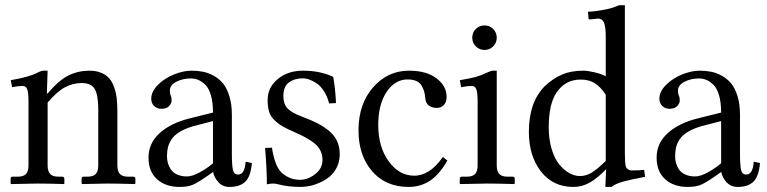

<svg xmlns="http://www.w3.org/2000/svg" viewBox="-20 -718 2998 750"><path d="M363.8 -71.8V-290.5Q363.8 -346.2 350.3 -369.9Q336.9 -393.6 299.3 -393.6Q264.6 -393.6 233.6 -377Q202.6 -360.4 166 -317.4V-71.8Q166 -49.3 175.8 -38.6Q185.5 -27.8 209 -27.8H223.1Q231.4 -27.8 231.4 -19.5V-1L229.5 1Q166 -1 127 -1L23.4 1L21.5 -1V-19.5Q21.5 -27.8 29.3 -27.8H48.3Q72.3 -27.8 81.8 -38.6Q91.3 -49.3 91.3 -71.8V-320.8Q91.3 -358.4 85.9 -370.4Q80.6 -382.3 68.8 -382.3Q51.3 -382.3 27.3 -377.4L22 -404.8Q93.8 -417 125 -433.6Q141.6 -441.9 150.9 -441.9H166L163.1 -353H166Q210.4 -405.3 248.3 -423.6Q286.1 -441.9 329.1 -441.9Q355.5 -441.9 375 -433.8Q394.5 -425.8 406.5 -412.1Q418.5 -398.4 425.8 -377.7Q433.1 -356.9 435.8 -334.7Q438.5 -312.5 438.5 -283.7V-71.8Q438.5 -49.3 448.2 -38.6Q458 -27.8 481.4 -27.8H500.5Q508.8 -27.8 508.8 -19.5V-1L506.8 1Q438.5 -1 399.4 -1L300.8 1L298.8 -1V-19.5Q298.8 -27.8 306.6 -27.8H320.8Q344.7 -27.8 354.2 -38.6Q363.8 -49.3 363.8 -71.8Z M812 -245.1 733.4 -224.6Q701.7 -215.3 680.4 -201.9Q659.2 -188.5 649.2 -172.4Q639.2 -156.2 635.7 -141.4Q632.3 -126.5 632.3 -107.4Q632.3 -94.2 635.7 -81.5Q639.2 -68.8 647.2 -56.4Q655.3 -43.9 671.6 -36.4Q688 -28.8 710.4 -28.8Q731 -28.8 760 -44.7Q789.1 -60.5 812 -80.1ZM876.5 12.2Q850.1 12.2 833.3 -6.1Q816.4 -24.4 812.5 -46.4L789.6 -30.3Q752.4 -4.4 732.9 3.9Q713.4 12.2 681.2 12.2Q627 12.2 593.5 -17.8Q560.1 -47.9 560.1 -102.5Q560.1 -158.2 603 -197.5Q646 -236.8 720.2 -255.4L812 -278.3Q812 -318.4 803.7 -346.4Q795.4 -374.5 781.2 -387.7Q767.1 -400.9 753.7 -406.2Q740.2 -411.6 725.6 -411.6Q694.3 -411.6 668.9 -398.7Q643.6 -385.7 643.6 -364.3Q643.6 -351.6 647 -343.8Q650.4 -337.9 650.4 -325.7Q650.4 -314 640.4 -303.5Q630.4 -293 610.8 -293Q593.3 -293 582 -304Q570.8 -314.9 570.8 -332.5Q570.8 -360.4 596.9 -386.5Q623 -412.6 659.7 -427.2Q696.3 -441.9 728.5 -441.9Q752.4 -441.9 773.2 -437.7Q793.9 -433.6 815.2 -421.9Q836.4 -410.2 851.6 -391.6Q866.7 -373 876.2 -341.8Q885.7 -310.5 885.7 -269.5V-122.6Q885.7 -71.8 889.9 -54Q894 -36.1 910.2 -36.1Q936 -36.1 939.5 -86.4L963.9 -81.1Q959.5 -28.8 938.2 -8.3Q917 12.2 876.5 12.2Z M1015.6 -140.1 1042.5 -141.1Q1045.4 -116.7 1054.4 -88.6Q1063.5 -60.5 1078.6 -44.9Q1088.9 -34.2 1108.2 -24.9Q1127.4 -15.6 1152.3 -15.6Q1182.1 -15.6 1210.9 -37.6Q1239.7 -59.6 1239.7 -93.3Q1239.7 -126.5 1217 -150.1Q1194.3 -173.8 1136.2 -199.2Q1104.5 -212.9 1087.4 -222.4Q1070.3 -231.9 1054.2 -246.6Q1038.1 -261.2 1031.7 -280.3Q1025.4 -299.3 1025.4 -326.7Q1025.4 -376.5 1064.9 -409.2Q1104.5 -441.9 1163.6 -441.9Q1231.4 -441.9 1281.7 -417.5Q1290 -371.1 1292.5 -315.4L1265.6 -314Q1258.3 -342.8 1244.4 -363.5Q1230.5 -384.3 1214.6 -394Q1198.7 -403.8 1186.3 -408Q1173.8 -412.1 1164.1 -412.1Q1130.9 -412.1 1108.9 -396.2Q1086.9 -380.4 1086.9 -342.3Q1086.9 -312 1103 -294.7Q1119.1 -277.3 1160.2 -262.2Q1194.3 -249.5 1218 -237.5Q1241.7 -225.6 1263.4 -208.3Q1285.2 -190.9 1296.1 -168Q1307.1 -145 1307.1 -115.7Q1307.1 -87.4 1295.7 -64.5Q1284.2 -41.5 1267.1 -27.6Q1250 -13.7 1228.8 -4.4Q1207.5 4.9 1189 8.5Q1170.4 12.2 1154.8 12.2Q1105 12.2 1064.9 1.5Q1056.6 -1 1045.9 -1Q1037.1 -1 1022.5 2Q1022.5 -53.7 1015.6 -140.1Z M1727.5 -90.8Q1695.8 -35.6 1659.2 -11.7Q1622.6 12.2 1576.2 12.2Q1486.8 12.2 1433.6 -49.1Q1380.4 -110.4 1380.4 -208.5Q1380.4 -312 1437.5 -377Q1494.6 -441.9 1577.6 -441.9Q1646 -441.9 1685.3 -411.9Q1724.6 -381.8 1724.6 -339.8Q1724.6 -318.8 1713.6 -307.6Q1702.6 -296.4 1686 -296.4Q1668.5 -296.4 1656 -305.2Q1643.6 -314 1641.6 -331.5Q1640.1 -347.7 1637.5 -358.2Q1634.8 -368.7 1627.9 -381.6Q1621.1 -394.5 1607.2 -401.1Q1593.3 -407.7 1572.3 -407.7Q1522.5 -407.7 1490 -358.6Q1457.5 -309.6 1457.5 -230Q1457.5 -144 1498.3 -87.9Q1539.1 -31.7 1598.1 -31.7Q1659.2 -31.7 1710 -105Z M1838.6 -536.9Q1824.7 -550.8 1824.7 -570.8Q1824.7 -590.8 1838.6 -604.7Q1852.5 -618.7 1872.6 -618.7Q1892.6 -618.7 1906.5 -604.7Q1920.4 -590.8 1920.4 -570.8Q1920.4 -550.8 1906.5 -536.9Q1892.6 -522.9 1872.6 -522.9Q1852.5 -522.9 1838.6 -536.9ZM1920.4 -71.8Q1920.4 -49.3 1930.2 -38.6Q1939.9 -27.8 1963.4 -27.8H1982.4Q1990.7 -27.8 1990.7 -19.5V-1L1988.8 1Q1920.4 -1 1881.3 -1L1777.8 1L1775.9 -1V-19.5Q1775.9 -27.8 1783.7 -27.8H1802.7Q1826.7 -27.8 1836.2 -38.6Q1845.7 -49.3 1845.7 -71.8V-320.8Q1845.7 -357.9 1840.3 -370.1Q1835 -382.3 1823.2 -382.3Q1805.7 -382.3 1781.2 -377.4L1776.4 -404.8Q1821.8 -412.6 1839.6 -417.7Q1857.4 -422.9 1880.4 -433.6Q1897.9 -441.9 1905.3 -441.9H1920.4Z M2346.2 -89.4V-348.1Q2326.2 -378.4 2303.7 -392.8Q2281.2 -407.2 2248 -407.2Q2188.5 -407.2 2154.3 -356.9Q2123.5 -312 2123.5 -220.7Q2123.5 -173.8 2134.8 -136.2Q2146 -98.6 2164.3 -76.2Q2182.6 -53.7 2203.6 -42Q2224.6 -30.3 2245.6 -30.3Q2269.5 -30.3 2291.7 -43.9Q2314 -57.6 2346.2 -89.4ZM2420.9 -697.8V-119.6Q2420.9 -78.6 2424.8 -66.9Q2426.8 -60.5 2433.3 -56.4Q2439.9 -52.2 2446.8 -52.2Q2481 -52.2 2496.1 -54.7L2500 -27.3Q2446.8 -17.6 2415 -8.8Q2383.3 0 2368.7 12.2H2344.7L2347.7 -57.1Q2315.4 -23.4 2285.2 -5.6Q2254.9 12.2 2219.7 12.2Q2140.1 12.2 2093 -48.3Q2045.9 -108.9 2045.9 -203.1Q2045.9 -319.3 2108.4 -381.8Q2140.6 -412.1 2175.8 -427Q2210.9 -441.9 2258.8 -441.9Q2275.4 -441.9 2302.5 -435.5Q2329.6 -429.2 2346.2 -419.9V-572.8Q2346.2 -614.3 2339.1 -629.9Q2332 -645.5 2316.4 -645.5L2284.2 -642.1Q2278.8 -642.1 2278.8 -647L2276.9 -672.4Q2302.2 -672.4 2346.2 -681.2Q2372.6 -686 2398.9 -697.8Z M2796.9 -245.1 2718.3 -224.6Q2686.5 -215.3 2665.3 -201.9Q2644 -188.5 2634 -172.4Q2624 -156.2 2620.6 -141.4Q2617.2 -126.5 2617.2 -107.4Q2617.2 -94.2 2620.6 -81.5Q2624 -68.8 2632.1 -56.4Q2640.1 -43.9 2656.5 -36.4Q2672.9 -28.8 2695.3 -28.8Q2715.8 -28.8 2744.9 -44.7Q2773.9 -60.5 2796.9 -80.1ZM2861.3 12.2Q2835 12.2 2818.1 -6.1Q2801.3 -24.4 2797.4 -46.4L2774.4 -30.3Q2737.3 -4.4 2717.8 3.9Q2698.2 12.2 2666 12.2Q2611.8 12.2 2578.4 -17.8Q2544.9 -47.9 2544.9 -102.5Q2544.9 -158.2 2587.9 -197.5Q2630.9 -236.8 2705.1 -255.4L2796.9 -278.3Q2796.9 -318.4 2788.6 -346.4Q2780.3 -374.5 2766.1 -387.7Q2752 -400.9 2738.5 -406.2Q2725.1 -411.6 2710.4 -411.6Q2679.2 -411.6 2653.8 -398.7Q2628.4 -385.7 2628.4 -364.3Q2628.4 -351.6 2631.8 -343.8Q2635.3 -337.9 2635.3 -325.7Q2635.3 -314 2625.2 -303.5Q2615.2 -293 2595.7 -293Q2578.1 -293 2566.9 -304Q2555.7 -314.9 2555.7 -332.5Q2555.7 -360.4 2581.8 -386.5Q2607.9 -412.6 2644.5 -427.2Q2681.2 -441.9 2713.4 -441.9Q2737.3 -441.9 2758.1 -437.7Q2778.8 -433.6 2800 -421.9Q2821.3 -410.2 2836.4 -391.6Q2851.6 -373 2861.1 -341.8Q2870.6 -310.5 2870.6 -269.5V-122.6Q2870.6 -71.8 2874.8 -54Q2878.9 -36.1 2895 -36.1Q2920.9 -36.1 2924.3 -86.4L2948.7 -81.1Q2944.3 -28.8 2923.1 -8.3Q2901.9 12.2 2861.3 12.2Z"/></svg>

Font: Libertinage
Style: b
Weight: 400
Designer: OSP
Foundry: OSP
Version: Version 1.0; 2008; OFL relea